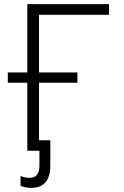

<svg xmlns="http://www.w3.org/2000/svg" viewBox="-20 -734 603 935"><path d="M113 0V-331H18V-381H113V-714H511V-662H170V-381H357V-331H170V-51H225V72Q225 181 131 181Q116 181 103 178Q90 175 80 171V123Q90 127 101.5 129.5Q113 132 125 132Q172 132 172 72V0Z"/></svg>

Font: Noto Sans Mono SemiCondensed Light
Style: Regular
Weight: 300
Width: 4
Designer: Monotype Design Team
Foundry: Monotype Imaging Inc.
Version: Version 2.014; ttfautohint (v1.8.4.7-5d5b)